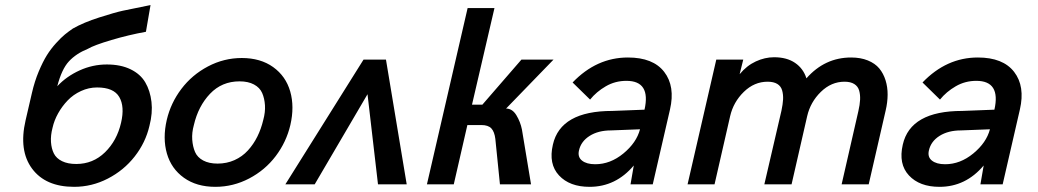

<svg xmlns="http://www.w3.org/2000/svg" viewBox="-20 -721 4060 751"><path d="M397.9 -468.8Q452.1 -468.8 490.7 -450Q529.3 -431.2 548.3 -398.7Q567.4 -366.2 572.5 -322.5Q577.6 -278.8 564.5 -228.5Q549.3 -163.1 506.8 -108.9Q464.4 -54.7 401.9 -22.5Q339.4 9.8 270 9.8Q158.2 9.8 105.5 -61.3Q52.7 -132.3 80.1 -250.5L105 -357.9Q115.2 -402.3 131.3 -440.9Q147.5 -479.5 163.3 -504.9Q179.2 -530.3 199.5 -552.5Q219.7 -574.7 233.9 -586.2Q248 -597.7 265.1 -609.4Q307.1 -633.3 368.4 -652.8Q429.7 -672.4 460.2 -679Q490.7 -685.5 568.8 -701.2L550.8 -596.7Q483.4 -584.5 415.8 -564.5Q348.1 -544.4 323.2 -529.8Q277.3 -511.2 249.3 -480.7Q221.2 -450.2 204.1 -383.8Q240.2 -422.4 291.3 -445.6Q342.3 -468.8 397.9 -468.8ZM453.6 -241.2Q468.3 -304.2 446.5 -341.6Q424.8 -378.9 359.9 -378.9Q327.1 -378.9 296.9 -365Q266.6 -351.1 244.6 -328.1Q222.7 -305.2 207.3 -277.6Q191.9 -250 185.5 -221.2Q177.7 -191.4 179.4 -165.5Q181.2 -139.6 190.7 -120.6Q200.2 -101.6 222.7 -90.6Q245.1 -79.6 278.3 -79.6Q343.8 -79.6 390.6 -125.2Q437.5 -170.9 453.6 -241.2Z M822.3 9.8Q749 9.8 699.5 -25.6Q649.9 -61 632.8 -120.6Q615.7 -180.2 632.3 -252Q647.9 -318.4 689.5 -373.3Q731 -428.2 793.5 -461.2Q856 -494.1 925.8 -494.1Q999 -494.1 1048.6 -458.5Q1098.1 -422.9 1115.2 -363.3Q1132.3 -303.7 1115.7 -231.9Q1100.1 -165.5 1058.6 -110.6Q1017.1 -55.7 954.6 -22.9Q892.1 9.8 822.3 9.8ZM831.1 -81.1Q866.7 -81.1 897.2 -94.7Q927.7 -108.4 949.7 -132.6Q971.7 -156.7 986.6 -186.8Q1001.5 -216.8 1009.8 -252Q1018.1 -282.2 1016.4 -309.3Q1014.6 -336.4 1005.4 -357.4Q996.1 -378.4 973.4 -390.6Q950.7 -402.8 917 -402.8Q847.7 -402.8 801.5 -354.2Q755.4 -305.7 738.3 -231.9Q730 -202.1 731.9 -174.8Q733.9 -147.5 742.9 -126.5Q752 -105.5 774.7 -93.3Q797.4 -81.1 831.1 -81.1Z M1096.2 0 1401.9 -487.8H1489.7L1570.8 0H1458.5L1417.5 -352.5L1210.9 0Z M1649.9 0 1809.1 -689.5H1914.1L1826.2 -311.5H1866.7L2019.5 -487.8H2145L1959.5 -296.4Q1983.9 -296.4 1999.8 -270.3Q2015.6 -244.1 2021.5 -214.4L2057.1 0H1935.5L1917.5 -177.7Q1914.1 -205.6 1901.9 -218.8Q1889.6 -231.9 1862.8 -231.9H1808.1L1754.9 0Z M2286.1 9.8Q2208 9.8 2166.5 -34.9Q2125 -79.6 2142.6 -155.3Q2172.4 -287.1 2375 -287.1L2501 -292Q2526.4 -404.8 2430.2 -404.8Q2386.2 -404.8 2349.6 -383.5Q2313 -362.3 2288.1 -331.5L2219.7 -398.4Q2313.5 -496.1 2436 -496.1Q2534.7 -496.1 2578.1 -439.7Q2621.6 -383.3 2600.6 -292.5L2533.2 0H2446.3L2459 -73.7Q2388.7 9.8 2286.1 9.8ZM2308.1 -78.6Q2367.2 -78.6 2418.5 -120.8Q2469.7 -163.1 2483.4 -215.3L2370.1 -210.9Q2320.3 -210.9 2286.4 -189.5Q2252.4 -168 2244.6 -132.3Q2238.8 -106.9 2256.6 -92.8Q2274.4 -78.6 2308.1 -78.6Z M2669.4 0 2781.7 -487.8H2887.2L2873 -430.7Q2900.9 -464.4 2936.3 -480.7Q2971.7 -497.1 3007.8 -497.1Q3057.6 -497.1 3089.8 -475.1Q3122.1 -453.1 3134.3 -414.6Q3206.1 -496.1 3309.1 -496.1Q3346.2 -496.1 3374.5 -484.6Q3402.8 -473.1 3419.2 -453.4Q3435.5 -433.6 3443.8 -407Q3452.1 -380.4 3451.9 -350.6Q3451.7 -320.8 3444.3 -289.1L3377.9 0H3272L3337.4 -286.1Q3343.3 -311.5 3344.2 -330.8Q3345.2 -350.1 3340.6 -366.7Q3335.9 -383.3 3321.5 -392.3Q3307.1 -401.4 3283.2 -401.4Q3231.4 -401.4 3190.7 -361.6Q3149.9 -321.8 3137.2 -266.6L3076.2 0H2969.7L3036.6 -288.1Q3042 -313.5 3043 -332.3Q3043.9 -351.1 3039.3 -367.4Q3034.7 -383.8 3020.5 -392.6Q3006.3 -401.4 2982.4 -401.4Q2930.2 -401.4 2889.4 -361.6Q2848.6 -321.8 2835.9 -266.6L2774.9 0Z M3654.8 9.8Q3576.7 9.8 3535.2 -34.9Q3493.7 -79.6 3511.2 -155.3Q3541 -287.1 3743.7 -287.1L3869.6 -292Q3895 -404.8 3798.8 -404.8Q3754.9 -404.8 3718.3 -383.5Q3681.6 -362.3 3656.7 -331.5L3588.4 -398.4Q3682.1 -496.1 3804.7 -496.1Q3903.3 -496.1 3946.8 -439.7Q3990.2 -383.3 3969.2 -292.5L3901.9 0H3814.9L3827.6 -73.7Q3757.3 9.8 3654.8 9.8ZM3676.8 -78.6Q3735.8 -78.6 3787.1 -120.8Q3838.4 -163.1 3852.1 -215.3L3738.8 -210.9Q3689 -210.9 3655 -189.5Q3621.1 -168 3613.3 -132.3Q3607.4 -106.9 3625.2 -92.8Q3643.1 -78.6 3676.8 -78.6Z"/></svg>

Font: HK Grotesk SemiBold Italic
Style: Regular
Weight: 600
Italic angle: -13°
Designer: Alfredo Marco Pradil and Stefan Peev
Foundry: Hanken Design Co.
Version: Version 1.000;PS 001.000;hotconv 1.0.88;makeotf.lib2.5.64775